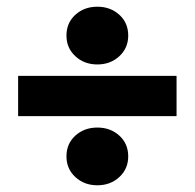

<svg xmlns="http://www.w3.org/2000/svg" viewBox="-20 -616 580 572"><path d="M34 -270V-390H506V-270ZM270 -64Q231 -64 204.5 -88.5Q178 -113 178 -150Q178 -188 204.5 -212Q231 -236 270 -236Q309 -236 335.5 -212Q362 -188 362 -150Q362 -113 335.5 -88.5Q309 -64 270 -64ZM270 -424Q231 -424 204.5 -448.5Q178 -473 178 -510Q178 -548 204.5 -572Q231 -596 270 -596Q309 -596 335.5 -572Q362 -548 362 -510Q362 -473 335.5 -448.5Q309 -424 270 -424Z"/></svg>

Font: Source Sans 3 ExtraLight Black
Style: Regular
Weight: 900
Version: Version 3.052;hotconv 1.1.0;makeotfexe 2.6.0